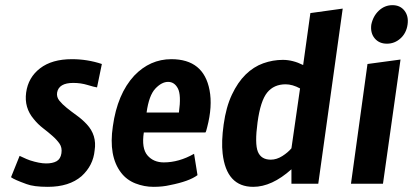

<svg xmlns="http://www.w3.org/2000/svg" viewBox="-20 -712 1615 744"><path d="M56 -108Q60 -106.7 70.7 -101.3Q81.3 -96 96 -90.7Q133.3 -78.7 158.7 -78.7Q184 -78.7 199.3 -87.3Q214.7 -96 218 -118Q221.3 -140 210.7 -155.3Q200 -170.7 183.3 -185.3Q166.7 -200 146.7 -215.3Q126.7 -230.7 110.7 -250.7Q73.3 -294.7 81.3 -353.3Q89.3 -412 135.3 -447.3Q181.3 -482.7 258.7 -482.7Q318.7 -482.7 374.7 -464L356 -373.3Q345.3 -374.7 319.3 -382.7Q293.3 -390.7 264 -390.7Q208 -390.7 201.3 -353.3Q198.7 -336 210 -322Q221.3 -308 238.7 -294Q256 -280 277.3 -264.7Q298.7 -249.3 316 -230.7Q356 -188 346.7 -129.3Q341.3 -70.7 296 -29.3Q248 12 165.3 12Q110.7 12 82.7 1.3Q34.7 -16 22.7 -25.3Z M548 -276H673.3Q682.7 -344 669.3 -369.3Q656 -394.7 631.3 -394.7Q606.7 -394.7 582 -368.7Q557.3 -342.7 548 -276ZM614.7 -82.7Q673.3 -82.7 732 -116L745.3 -33.3Q713.3 -9.3 638.7 5.3Q610.7 12 574.7 12Q538.7 12 504.7 -1.3Q470.7 -14.7 449.3 -42.7Q400 -106.7 417.3 -222.7Q434.7 -348 500 -418.7Q561.3 -482.7 644 -482.7Q769.3 -482.7 792 -362.7Q804 -300 782.7 -218.7Q778.7 -201.3 776 -198.7H537.3Q528 -137.3 551.3 -110Q574.7 -82.7 614.7 -82.7Z M1142.7 -369.3Q1113.3 -385.3 1086.7 -385.3Q1041.3 -385.3 1015.3 -353.3Q989.3 -321.3 978 -238Q966.7 -154.7 979.3 -124Q992 -93.3 1029.3 -93.3Q1052 -93.3 1074 -107.3Q1096 -121.3 1109.3 -137.3ZM1154.7 -460 1182.7 -661.3 1308 -678.7 1213.3 0H1109.3V-56Q1033.3 12 961.3 12Q857.3 12 842.7 -117.3Q837.3 -162.7 846.7 -230Q856 -297.3 878.7 -345.3Q901.3 -393.3 932 -423.3Q962.7 -453.3 1000 -466.7Q1037.3 -480 1076 -480Q1114.7 -480 1154.7 -460Z M1418.7 -616Q1425.3 -649.3 1448 -670.7Q1470.7 -692 1500.7 -692Q1530.7 -692 1547.3 -670.7Q1564 -649.3 1559.3 -616.7Q1554.7 -584 1532 -563.3Q1509.3 -542.7 1479.3 -542.7Q1449.3 -542.7 1432 -563.3Q1414.7 -584 1418.7 -616ZM1464 0H1340L1404 -464L1532 -481.3Z"/></svg>

Font: Timmana
Style: Regular
Weight: 400
Designer: Appaji Ambarisha Darbha
Foundry: Andhrapradesh Society for Knowledge Networks
Version: Version 1.0.4; ttfautohint (v1.2.42-39fb)